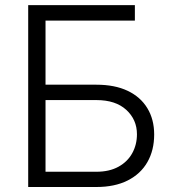

<svg xmlns="http://www.w3.org/2000/svg" viewBox="-20 -748 688 768"><path d="M92.8 0V-727.5H519.5V-665.5H162.1V-409.2H365.7Q439 -409.2 490.5 -384.8Q542 -360.4 569.3 -315.4Q596.7 -270.5 596.7 -210Q596.7 -147 569.6 -99.6Q542.5 -52.2 490.7 -26.1Q439 0 365.7 0ZM162.1 -61H365.7Q417.5 -61 453.9 -81.1Q490.2 -101.1 509 -135.3Q527.8 -169.4 527.8 -210.9Q527.8 -269.5 485.1 -308.6Q442.4 -347.7 365.7 -347.7H162.1Z"/></svg>

Font: Inter 17pt Light
Style: Regular
Weight: 300
Version: Version 4.001;git-66647c0bb